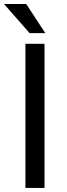

<svg xmlns="http://www.w3.org/2000/svg" viewBox="-36 -927 328 947"><path d="M183.6 -710.9V0H89.4V-710.9ZM93.3 -907.2 187.5 -763.7H109.9L-16.1 -907.2Z"/></svg>

Font: Vazirmatn RD FD
Style: Regular
Weight: 400
Designer: Saber Rastikerdar
Foundry: Saber Rastikerdar
Version: Version 33.003